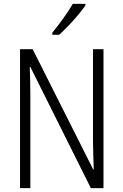

<svg xmlns="http://www.w3.org/2000/svg" viewBox="-20 -967 634 987"><path d="M512 0H447L136 -623H133Q134 -590 135 -555Q136 -520 136 -480V0H83V-714H148L459 -96H462Q461 -132 459.5 -172Q458 -212 458 -242V-714H512ZM419 -939Q404 -917 380.5 -889Q357 -861 331 -834Q305 -807 284 -788H249V-799Q279 -836 306.5 -874Q334 -912 354 -947H419Z"/></svg>

Font: Noto Sans Khmer Condensed Light
Style: Regular
Weight: 300
Width: 3
Designer: Danh Hong and the Monotype Design Team
Foundry: Monotype Imaging Inc.
Version: Version 2.004; ttfautohint (v1.8.4.7-5d5b)